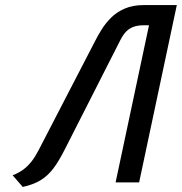

<svg xmlns="http://www.w3.org/2000/svg" viewBox="-20 -720 719 759"><path d="M550 -700Q505 -700 473 -686Q441 -672 419 -650Q397 -628 381.5 -603Q366 -578 355 -556L133 -127Q119 -100 104.5 -81.5Q90 -63 72.5 -50Q55 -37 30 -27L70 19Q111 10 139.5 -7Q168 -24 190.5 -53.5Q213 -83 238 -133L455 -560Q467 -584 480 -596.5Q493 -609 509.5 -614.5Q526 -620 546 -620H569L437 1H530L679 -700Z"/></svg>

Font: Advent Pro SemiBold
Style: Italic
Weight: 600
Italic angle: -12°
Version: Version 3.000